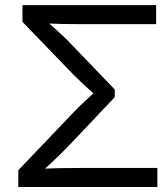

<svg xmlns="http://www.w3.org/2000/svg" viewBox="-20 -748 661 768"><path d="M53.2 0V-66.9L272.5 -296.9Q290.5 -315.9 309.3 -333.5Q328.1 -351.1 344.5 -366.2Q360.8 -381.3 373 -392.6V-356.4Q360.8 -368.2 344.5 -382.6Q328.1 -397 309.8 -414.3Q291.5 -431.6 272.5 -450.7L69.8 -660.6V-727.5H604.5V-651.4H301.3Q260.7 -651.4 227.3 -652.1Q193.8 -652.8 164.1 -654.3L158.7 -669.9Q173.8 -656.7 190.9 -641.8Q208 -627 227.5 -608.6Q247.1 -590.3 270 -565.9L439 -390.1V-359.4L270 -180.7Q244.1 -153.3 221.2 -130.9Q198.2 -108.4 178.2 -90.1Q158.2 -71.8 142.1 -57.6L147.5 -73.2Q181.6 -74.7 218.5 -75.4Q255.4 -76.2 301.3 -76.2H609.4V0Z"/></svg>

Font: V-Inter
Style: Regular-375
Weight: 375
Designer: Rasmus Andersson
Foundry: rsms
Version: Version 4.000;git-4146feb